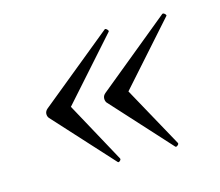

<svg xmlns="http://www.w3.org/2000/svg" viewBox="-59 -439 543 474"><g transform="rotate(-15 212.0 -202.0)"><path d="M242.2 -364Q244.4 -366 248.4 -362Q252.4 -358 250.4 -356L112.4 -201L196.4 -47Q198.4 -44 194.4 -40.5Q190.4 -37 188.4 -40L52.6 -189Q48.8 -194 49.3 -200.5Q49.8 -207 55.8 -212ZM389.4 -364Q392.2 -366 396.3 -362Q400.4 -358 397.4 -356L259.4 -201L344.2 -47Q346.2 -44 341.8 -40.5Q337.4 -37 335.4 -40L199.8 -189Q196.6 -194 197.1 -200.5Q197.6 -207 203.6 -212Z"/></g></svg>

Font: Cormorant Light
Style: Italic
Weight: 300
Italic angle: -10°
Designer: Christian Thalmann (Catharsis Fonts)
Foundry: Catharsis Fonts
Version: Version 4.000